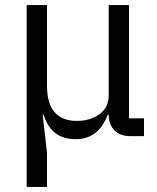

<svg xmlns="http://www.w3.org/2000/svg" viewBox="-20 -536 618 756"><path d="M85 200V-516H165V-199Q165 -60 283 -60Q334 -60 371 -86Q408 -112 408 -160V-516H488V-70H547V0H493Q453 0 431 -22.5Q409 -45 408 -82V-84H404Q368 12 278 12Q181 12 152 -84H148L165 65V200Z"/></svg>

Font: Anuphan
Style: Regular
Weight: 400
Designer: Mike Abbink, Paul van der Laan, Pieter van Rosmalen, Mint Tantisuwanna
Foundry: Bold Monday; Cadson Demak
Version: Version 3.002;hotconv 1.0.109;makeotfexe 2.5.65596